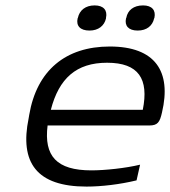

<svg xmlns="http://www.w3.org/2000/svg" viewBox="-20 -681 629 710"><path d="M579 -265C615 -417 554 -509 386 -509C223 -509 116 -421 88 -256L86 -244C52 -80 115 9 300 9C355 9 423 1 485 -14L498 -72C444 -59 368 -51 318 -51C189 -51 142 -104 156 -217H532C563 -217 571 -229 579 -265ZM168 -275C198 -391 262 -449 376 -449C493 -449 531 -389 508 -275ZM267 -613C261 -586 276 -568 311 -568C344 -568 366 -586 372 -613V-615C378 -643 363 -661 330 -661C296 -661 274 -643 268 -615ZM446 -613C440 -586 455 -568 489 -568C523 -568 544 -586 550 -613L551 -615C557 -643 542 -661 509 -661C474 -661 452 -643 447 -615Z"/></svg>

Font: LT Wave Light
Style: Italic
Weight: 300
Designer: Daniel Lyons
Version: Version 2.5 (Glyphs App)